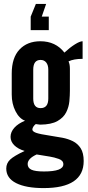

<svg xmlns="http://www.w3.org/2000/svg" viewBox="-20 -766 448 982"><path d="M203 196Q408 196 408 57.5Q408 16.5 392.8 -7.5Q377.5 -31.5 352.8 -43.8Q328 -56 299 -61.5Q270 -67 242.5 -71Q182 -80 163.8 -87Q145.5 -94 145.5 -103.5Q145.5 -110.5 150.8 -118.5Q156 -126.5 163 -131.5Q164.5 -131 174.8 -129.8Q185 -128.5 185.5 -128.5Q242.5 -129 273.8 -146.8Q305 -164.5 318.5 -191.5Q332 -218.5 334.8 -248Q337.5 -277.5 337.5 -302V-413.5Q337.5 -438 330.5 -452Q356.5 -465 402.5 -465V-555Q388.5 -555 363 -539Q337.5 -523 309.5 -497Q264.5 -555 186.5 -555Q119.5 -555 79.8 -512.8Q40 -470.5 40 -390V-282.5Q40 -235.5 59 -197.8Q78 -160 108 -148.5Q73 -134.5 53.5 -112.8Q34 -91 34 -66Q34 -42 53 -23Q72 -4 106 6Q51.5 31.5 31.8 50.2Q12 69 12 96Q12 145 62.5 170.5Q113 196 203 196ZM187.5 -213Q150 -213 150 -262V-409.5Q150 -459.5 187.5 -459.5Q206 -459.5 216.5 -446.2Q227 -433 227 -409.5V-262Q227 -213 187.5 -213ZM205 111Q160 111 140.8 102Q121.5 93 121.5 73Q121.5 45 167.5 24L235 35Q257 38.5 280.5 46.8Q304 55 304 74Q304 111 205 111ZM137 -612H229.5V-681H193.5L216 -746H163.5L137 -681Z"/></svg>

Font: League Gothic SemiExpanded
Style: Regular
Weight: 400
Width: 6
Designer: The League of Moveable Type
Version: Version 1.600; ttfautohint (v1.8.3)